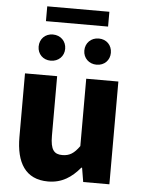

<svg xmlns="http://www.w3.org/2000/svg" viewBox="-62 -996 779 1059"><g transform="rotate(5 327.0 -467.0)"><path d="M244 14C321 14 374 -22 421 -78H425L438 0H583V-569H405V-196C375 -154 350 -138 310 -138C265 -138 244 -161 244 -239V-569H66V-217C66 -75 119 14 244 14ZM201 -651C244 -651 275 -682 275 -723C275 -765 244 -796 201 -796C158 -796 128 -765 128 -723C128 -682 158 -651 201 -651ZM156 -866H500V-948H156ZM455 -651C498 -651 528 -682 528 -723C528 -765 498 -796 455 -796C412 -796 381 -765 381 -723C381 -682 412 -651 455 -651Z"/></g></svg>

Font: Source Han Sans HK Heavy
Style: Regular
Weight: 900
Designer: Ryoko NISHIZUKA 西塚涼子 (kana, bopomofo & ideographs); Paul D. Hunt (Latin, Greek & Cyrillic); Sandoll Communications 산돌커뮤니
Foundry: Adobe
Version: Version 2.000;hotconv 1.0.107;makeotfexe 2.5.65593